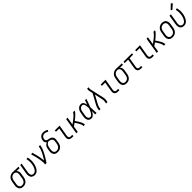

<svg xmlns="http://www.w3.org/2000/svg" viewBox="794 -3338 5911 5911"><g transform="rotate(-45 3750.0 -382.0)"><path d="M200 8Q172 8 144.5 1.5Q117 -5 95.5 -20Q74 -35 59.5 -57.5Q45 -80 38.5 -106.5Q32 -133 32.5 -161Q33 -189 38 -218L60 -348Q64 -372 72 -396.5Q80 -421 94 -443Q108 -465 128 -483Q148 -501 171 -513Q194 -525 218.5 -531.5Q243 -538 268 -538Q272 -538 275.5 -538Q279 -538 283 -538L524 -530L515 -475L386 -479Q402 -465 413 -446Q424 -427 429 -405Q434 -383 433.5 -359.5Q433 -336 429 -312L408 -182Q403 -158 395.5 -133.5Q388 -109 374.5 -86.5Q361 -64 341.5 -45Q322 -26 298.5 -13.5Q275 -1 249.5 3.5Q224 8 200 8ZM201 -47Q219 -47 237.5 -51Q256 -55 272.5 -65Q289 -75 302.5 -89.5Q316 -104 325 -121Q334 -138 339.5 -155.5Q345 -173 348 -191L369 -321Q372 -340 373 -358Q374 -376 372 -393.5Q370 -411 363.5 -427Q357 -443 345.5 -455.5Q334 -468 317.5 -474.5Q301 -481 284 -482L274 -483Q271 -483 269 -483Q267 -483 264 -483Q246 -483 228.5 -477.5Q211 -472 194.5 -462.5Q178 -453 165 -438.5Q152 -424 142.5 -407.5Q133 -391 127.5 -373.5Q122 -356 120 -339L98 -209Q95 -189 94 -169.5Q93 -150 96.5 -131.5Q100 -113 108.5 -96.5Q117 -80 131 -68.5Q145 -57 163 -52Q181 -47 201 -47Z M696 8Q668 8 642.5 0.5Q617 -7 596.5 -22.5Q576 -38 563.5 -61Q551 -84 545.5 -109.5Q540 -135 541 -162.5Q542 -190 546 -218L598 -530H659L606 -209Q603 -190 602 -171Q601 -152 603.5 -134.5Q606 -117 612.5 -100.5Q619 -84 631.5 -72Q644 -60 661 -53.5Q678 -47 697 -47Q716 -47 736 -53.5Q756 -60 772 -73.5Q788 -87 800.5 -103.5Q813 -120 822.5 -138.5Q832 -157 840 -175.5Q848 -194 854 -213Q860 -232 864.5 -251.5Q869 -271 872 -290Q882 -349 879 -406.5Q876 -464 862 -520L920 -534Q936 -473 939.5 -409.5Q943 -346 932 -282Q928 -257 922 -232.5Q916 -208 907.5 -184.5Q899 -161 888.5 -137.5Q878 -114 864 -92.5Q850 -71 832 -51Q814 -31 792 -17Q770 -3 745 2.5Q720 8 696 8Z M1153 0Q1159 -34 1158 -68Q1157 -102 1153.5 -135.5Q1150 -169 1144.5 -201.5Q1139 -234 1133 -266.5Q1127 -299 1120 -331Q1113 -363 1104.5 -394.5Q1096 -426 1087 -457.5Q1078 -489 1067 -519L1124 -538Q1142 -487 1156 -434.5Q1170 -382 1182 -328.5Q1194 -275 1203 -220.5Q1212 -166 1216 -110Q1235 -140 1253 -169.5Q1271 -199 1288 -228.5Q1305 -258 1321 -288.5Q1337 -319 1351.5 -350Q1366 -381 1378 -413Q1390 -445 1395 -477L1404 -530H1465L1456 -477Q1449 -434 1432.5 -393Q1416 -352 1396.5 -311.5Q1377 -271 1355.5 -231.5Q1334 -192 1310.5 -153.5Q1287 -115 1263 -76.5Q1239 -38 1214 0Z M1702 8Q1673 8 1646 2Q1619 -4 1596.5 -19Q1574 -34 1559.5 -56.5Q1545 -79 1538.5 -105.5Q1532 -132 1532.5 -160.5Q1533 -189 1538 -218L1551 -295Q1555 -320 1564.5 -343.5Q1574 -367 1590 -387.5Q1606 -408 1627.5 -423.5Q1649 -439 1673 -448Q1657 -457 1645 -471Q1633 -485 1626.5 -503Q1620 -521 1619 -541Q1618 -561 1622 -581Q1625 -602 1632.5 -623Q1640 -644 1652.5 -663.5Q1665 -683 1681.5 -699Q1698 -715 1718.5 -725Q1739 -735 1761 -739Q1783 -743 1805 -743Q1849 -743 1889 -729.5Q1929 -716 1965 -694L1932 -647Q1905 -665 1873.5 -676.5Q1842 -688 1808 -688Q1793 -688 1778 -685Q1763 -682 1749 -675Q1735 -668 1723.5 -657.5Q1712 -647 1704 -633.5Q1696 -620 1690.5 -605.5Q1685 -591 1683 -577Q1680 -559 1682 -542Q1684 -525 1693.5 -512Q1703 -499 1718.5 -492Q1734 -485 1750.5 -481.5Q1767 -478 1783.5 -475Q1800 -472 1816 -467.5Q1832 -463 1847.5 -457Q1863 -451 1876 -441.5Q1889 -432 1900 -420Q1911 -408 1918.5 -393.5Q1926 -379 1930 -362.5Q1934 -346 1934.5 -329Q1935 -312 1933 -294.5Q1931 -277 1928 -260L1916 -182Q1911 -157 1903 -132.5Q1895 -108 1880.5 -85Q1866 -62 1846 -43.5Q1826 -25 1802 -13Q1778 -1 1752.5 3.5Q1727 8 1702 8ZM1702 -47Q1720 -47 1739 -51Q1758 -55 1775.5 -64.5Q1793 -74 1807 -88Q1821 -102 1831 -119Q1841 -136 1847 -154.5Q1853 -173 1856 -191L1868 -269Q1872 -291 1872.5 -313.5Q1873 -336 1865.5 -355.5Q1858 -375 1842.5 -389.5Q1827 -404 1807 -411Q1787 -418 1766 -422Q1745 -426 1723 -431Q1700 -424 1679.5 -409Q1659 -394 1645 -374.5Q1631 -355 1623 -332Q1615 -309 1611 -286L1598 -209Q1595 -189 1594 -169.5Q1593 -150 1596.5 -131.5Q1600 -113 1608.5 -96.5Q1617 -80 1631 -68.5Q1645 -57 1663.5 -52Q1682 -47 1702 -47Z M2322 0Q2301 0 2280.5 -3.5Q2260 -7 2242 -16.5Q2224 -26 2211.5 -41.5Q2199 -57 2192.5 -76Q2186 -95 2186 -116.5Q2186 -138 2189 -159L2242 -475H2101V-530H2312L2249 -150Q2246 -132 2248 -113.5Q2250 -95 2260 -81Q2270 -67 2287 -61Q2304 -55 2322 -55H2387V0Z M2510 0 2598 -530H2659L2617 -275Q2630 -284 2643 -293.5Q2656 -303 2669 -312Q2682 -321 2694.5 -330.5Q2707 -340 2720 -349.5Q2733 -359 2745 -369Q2757 -379 2769.5 -389.5Q2782 -400 2794 -410Q2806 -420 2817.5 -431Q2829 -442 2840.5 -453.5Q2852 -465 2862 -477Q2872 -489 2881.5 -502Q2891 -515 2893 -530H2965Q2963 -515 2954 -501.5Q2945 -488 2935 -475Q2925 -462 2914 -450.5Q2903 -439 2892 -427.5Q2881 -416 2869 -405Q2857 -394 2845 -383Q2833 -372 2821 -361.5Q2809 -351 2796.5 -341Q2784 -331 2771 -321Q2758 -311 2746 -301Q2755 -287 2764.5 -273.5Q2774 -260 2783 -246Q2792 -232 2801 -218Q2810 -204 2818.5 -189.5Q2827 -175 2835 -160.5Q2843 -146 2850.5 -131Q2858 -116 2864.5 -100.5Q2871 -85 2876.5 -68.5Q2882 -52 2885 -35Q2888 -18 2885 0H2824Q2827 -19 2822.5 -38Q2818 -57 2811.5 -74.5Q2805 -92 2796.5 -109Q2788 -126 2779.5 -142Q2771 -158 2761 -174Q2751 -190 2741 -205.5Q2731 -221 2721 -236Q2711 -251 2700 -266Q2676 -249 2652.5 -232Q2629 -215 2604 -199L2571 0Z M3172 8Q3146 8 3120 1Q3094 -6 3074.5 -22.5Q3055 -39 3043.5 -62Q3032 -85 3027.5 -110.5Q3023 -136 3024.5 -163.5Q3026 -191 3030 -218L3052 -348Q3056 -371 3063 -394.5Q3070 -418 3082 -440Q3094 -462 3111.5 -481.5Q3129 -501 3150.5 -514Q3172 -527 3196 -532.5Q3220 -538 3244 -538Q3263 -538 3281 -531.5Q3299 -525 3312.5 -513Q3326 -501 3335 -485.5Q3344 -470 3350.5 -452.5Q3357 -435 3361.5 -417Q3366 -399 3369 -381Q3381 -418 3393 -455.5Q3405 -493 3418 -530H3479Q3455 -462 3431.5 -394Q3408 -326 3382 -259Q3386 -194 3388 -129.5Q3390 -65 3393 0H3332Q3332 -35 3332 -70.5Q3332 -106 3332 -141Q3320 -115 3305 -90Q3290 -65 3270.5 -43.5Q3251 -22 3225.5 -7Q3200 8 3172 8ZM3172 -47Q3196 -47 3216 -62Q3236 -77 3250.5 -96.5Q3265 -116 3276.5 -137Q3288 -158 3297.5 -180Q3307 -202 3315.5 -224Q3324 -246 3332 -269Q3331 -285 3330 -301Q3329 -317 3328 -333Q3327 -349 3324.5 -365Q3322 -381 3318.5 -396.5Q3315 -412 3310 -426.5Q3305 -441 3296.5 -453.5Q3288 -466 3274 -474.5Q3260 -483 3244 -483Q3227 -483 3209.5 -478Q3192 -473 3177 -462Q3162 -451 3150.5 -436.5Q3139 -422 3131.5 -406Q3124 -390 3119 -373Q3114 -356 3112 -339L3090 -209Q3087 -190 3085.5 -172Q3084 -154 3086 -136.5Q3088 -119 3093.5 -102.5Q3099 -86 3110 -73Q3121 -60 3137.5 -53.5Q3154 -47 3172 -47Z M3501 0 3513 -74Q3516 -92 3522.5 -110Q3529 -128 3536.5 -145.5Q3544 -163 3552.5 -180.5Q3561 -198 3571 -215L3740 -521L3714 -637Q3709 -659 3709.5 -682Q3710 -705 3714 -728L3715 -735H3777L3776 -728Q3772 -708 3770.5 -688Q3769 -668 3773 -649L3870 -215Q3874 -198 3877 -180.5Q3880 -163 3881.5 -145.5Q3883 -128 3883 -110Q3883 -92 3880 -74L3868 0H3807L3819 -74Q3825 -107 3821 -139.5Q3817 -172 3810 -203L3759 -437L3624 -189Q3623 -187 3622 -185Q3621 -183 3619 -181V-180Q3618 -178 3616.5 -176Q3615 -174 3614 -172V-171L3613 -170Q3601 -147 3590 -123Q3579 -99 3575 -74L3562 0Z M4322 0Q4301 0 4280.5 -3.5Q4260 -7 4242 -16.5Q4224 -26 4211.5 -41.5Q4199 -57 4192.5 -76Q4186 -95 4186 -116.5Q4186 -138 4189 -159L4242 -475H4101V-530H4312L4249 -150Q4246 -132 4248 -113.5Q4250 -95 4260 -81Q4270 -67 4287 -61Q4304 -55 4322 -55H4387V0Z M4700 8Q4672 8 4644.5 1.5Q4617 -5 4595.5 -20Q4574 -35 4559.5 -57.5Q4545 -80 4538.5 -106.5Q4532 -133 4532.5 -161Q4533 -189 4538 -218L4560 -348Q4564 -372 4572 -396.5Q4580 -421 4594 -443Q4608 -465 4628 -483Q4648 -501 4671 -513Q4694 -525 4718.5 -531.5Q4743 -538 4768 -538Q4772 -538 4775.5 -538Q4779 -538 4783 -538L5024 -530L5015 -475L4886 -479Q4902 -465 4913 -446Q4924 -427 4929 -405Q4934 -383 4933.5 -359.5Q4933 -336 4929 -312L4908 -182Q4903 -158 4895.5 -133.5Q4888 -109 4874.5 -86.5Q4861 -64 4841.5 -45Q4822 -26 4798.5 -13.5Q4775 -1 4749.5 3.5Q4724 8 4700 8ZM4701 -47Q4719 -47 4737.5 -51Q4756 -55 4772.5 -65Q4789 -75 4802.5 -89.5Q4816 -104 4825 -121Q4834 -138 4839.5 -155.5Q4845 -173 4848 -191L4869 -321Q4872 -340 4873 -358Q4874 -376 4872 -393.5Q4870 -411 4863.5 -427Q4857 -443 4845.5 -455.5Q4834 -468 4817.5 -474.5Q4801 -481 4784 -482L4774 -483Q4771 -483 4769 -483Q4767 -483 4764 -483Q4746 -483 4728.5 -477.5Q4711 -472 4694.5 -462.5Q4678 -453 4665 -438.5Q4652 -424 4642.5 -407.5Q4633 -391 4627.5 -373.5Q4622 -356 4620 -339L4598 -209Q4595 -189 4594 -169.5Q4593 -150 4596.5 -131.5Q4600 -113 4608.5 -96.5Q4617 -80 4631 -68.5Q4645 -57 4663 -52Q4681 -47 4701 -47Z M5322 0Q5301 0 5280.5 -3.5Q5260 -7 5242 -16.5Q5224 -26 5211.5 -41.5Q5199 -57 5192.5 -76Q5186 -95 5186 -116.5Q5186 -138 5189 -159L5242 -475H5089L5098 -530H5465L5456 -475H5303L5249 -150Q5246 -132 5248 -113.5Q5250 -95 5260 -81Q5270 -67 5287 -61Q5304 -55 5322 -55H5387V0Z M5822 0Q5801 0 5780.5 -3.5Q5760 -7 5742 -16.5Q5724 -26 5711.5 -41.5Q5699 -57 5692.5 -76Q5686 -95 5686 -116.5Q5686 -138 5689 -159L5742 -475H5601V-530H5812L5749 -150Q5746 -132 5748 -113.5Q5750 -95 5760 -81Q5770 -67 5787 -61Q5804 -55 5822 -55H5887V0Z M6010 0 6098 -530H6159L6117 -275Q6130 -284 6143 -293.5Q6156 -303 6169 -312Q6182 -321 6194.5 -330.5Q6207 -340 6220 -349.5Q6233 -359 6245 -369Q6257 -379 6269.5 -389.5Q6282 -400 6294 -410Q6306 -420 6317.5 -431Q6329 -442 6340.5 -453.5Q6352 -465 6362 -477Q6372 -489 6381.5 -502Q6391 -515 6393 -530H6465Q6463 -515 6454 -501.5Q6445 -488 6435 -475Q6425 -462 6414 -450.5Q6403 -439 6392 -427.5Q6381 -416 6369 -405Q6357 -394 6345 -383Q6333 -372 6321 -361.5Q6309 -351 6296.5 -341Q6284 -331 6271 -321Q6258 -311 6246 -301Q6255 -287 6264.5 -273.5Q6274 -260 6283 -246Q6292 -232 6301 -218Q6310 -204 6318.5 -189.5Q6327 -175 6335 -160.5Q6343 -146 6350.5 -131Q6358 -116 6364.5 -100.5Q6371 -85 6376.5 -68.5Q6382 -52 6385 -35Q6388 -18 6385 0H6324Q6327 -19 6322.5 -38Q6318 -57 6311.5 -74.5Q6305 -92 6296.5 -109Q6288 -126 6279.5 -142Q6271 -158 6261 -174Q6251 -190 6241 -205.5Q6231 -221 6221 -236Q6211 -251 6200 -266Q6176 -249 6152.5 -232Q6129 -215 6104 -199L6071 0Z M6701 8Q6672 8 6645 2Q6618 -4 6596 -19Q6574 -34 6559.5 -57Q6545 -80 6538.5 -106Q6532 -132 6532.5 -160.5Q6533 -189 6538 -218L6560 -348Q6564 -373 6572 -398Q6580 -423 6594.5 -445.5Q6609 -468 6629.5 -486.5Q6650 -505 6674 -517Q6698 -529 6723.5 -535Q6749 -541 6775 -541Q6803 -541 6830 -533.5Q6857 -526 6879 -511Q6901 -496 6915.5 -473.5Q6930 -451 6936.5 -424.5Q6943 -398 6942.5 -369.5Q6942 -341 6937 -312L6916 -182Q6911 -157 6903 -132Q6895 -107 6880.5 -84.5Q6866 -62 6845.5 -43.5Q6825 -25 6801 -13Q6777 -1 6751.5 3.5Q6726 8 6701 8ZM6702 -47Q6721 -47 6739.5 -51Q6758 -55 6775.5 -64.5Q6793 -74 6807 -88Q6821 -102 6831 -119Q6841 -136 6847 -154.5Q6853 -173 6856 -191L6877 -321Q6880 -341 6881 -361Q6882 -381 6878.5 -399.5Q6875 -418 6866.5 -434.5Q6858 -451 6843 -462Q6828 -473 6809.5 -478Q6791 -483 6771 -483Q6752 -483 6733.5 -478.5Q6715 -474 6698 -464.5Q6681 -455 6667 -441Q6653 -427 6643.5 -410Q6634 -393 6628.5 -375Q6623 -357 6620 -339L6598 -209Q6595 -189 6594 -169.5Q6593 -150 6596.5 -131.5Q6600 -113 6608.5 -96.5Q6617 -80 6631 -68.5Q6645 -57 6664 -52Q6683 -47 6702 -47Z M7196 8Q7168 8 7142.5 0.5Q7117 -7 7096.5 -22.5Q7076 -38 7063.5 -61Q7051 -84 7045.5 -109.5Q7040 -135 7041 -162.5Q7042 -190 7046 -218L7098 -530H7159L7106 -209Q7103 -190 7102 -171Q7101 -152 7103.5 -134.5Q7106 -117 7112.5 -100.5Q7119 -84 7131.5 -72Q7144 -60 7161 -53.5Q7178 -47 7197 -47Q7216 -47 7236 -53.5Q7256 -60 7272 -73.5Q7288 -87 7300.5 -103.5Q7313 -120 7322.5 -138.5Q7332 -157 7340 -175.5Q7348 -194 7354 -213Q7360 -232 7364.5 -251.5Q7369 -271 7372 -290Q7382 -349 7379 -406.5Q7376 -464 7362 -520L7420 -534Q7436 -473 7439.5 -409.5Q7443 -346 7432 -282Q7428 -257 7422 -232.5Q7416 -208 7407.5 -184.5Q7399 -161 7388.5 -137.5Q7378 -114 7364 -92.5Q7350 -71 7332 -51Q7314 -31 7292 -17Q7270 -3 7245 2.5Q7220 8 7196 8ZM7283 -592 7246 -628 7395 -772 7440 -728Z"/></g></svg>

Font: Iosevka Curly Light Oblique
Style: Regular
Weight: 300
Italic angle: -9°
Monospace: yes
Designer: Belleve Invis
Foundry: Belleve Invis
Version: Version 11.1.0; ttfautohint (v1.8.3)